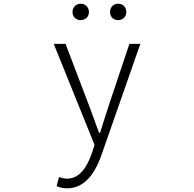

<svg xmlns="http://www.w3.org/2000/svg" viewBox="-20 -768 1040 1028"><path d="M339.8 240.2Q308.6 240.2 283.2 228.5L295.9 179.7Q320.3 188.5 338.9 188.5Q424.8 188.5 471.7 52.7L486.3 7.8L267.6 -533.2H331.1L455.1 -207Q492.2 -105.5 510.7 -56.6H515.6Q524.4 -85 542.5 -141.6Q560.5 -198.2 563.5 -207L672.9 -533.2H731.4L523.4 61.5Q460.9 240.2 339.8 240.2ZM368.2 -703.1Q368.2 -722.7 380.9 -735.4Q393.6 -748 412.1 -748Q430.7 -748 443.4 -735.4Q456.1 -722.7 456.1 -703.1Q456.1 -684.6 443.4 -672.4Q430.7 -660.2 412.1 -660.2Q393.6 -660.2 380.9 -672.4Q368.2 -684.6 368.2 -703.1ZM612.3 -660.2Q593.8 -660.2 581.5 -672.4Q569.3 -684.6 569.3 -703.1Q569.3 -722.7 581.5 -735.4Q593.8 -748 612.3 -748Q631.8 -748 644 -735.4Q656.2 -722.7 656.2 -703.1Q656.2 -684.6 644 -672.4Q631.8 -660.2 612.3 -660.2Z"/></svg>

Font: Gen Shin Gothic Monospace Light
Style: Regular
Weight: 300
Designer: [Source Han Sans]
Ryoko NISHIZUKA  (kana & ideographs); Paul D. Hunt (Latin, Greek & Cyrillic); Wenlong ZHANG  (bopomofo
Version: Version 1.002.20150607